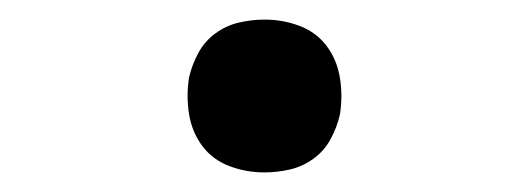

<svg xmlns="http://www.w3.org/2000/svg" viewBox="-20 -438 540 196"><path d="M250 -262Q231 -262 214 -268.5Q197 -275 186.5 -289Q176 -303 173 -321.5Q170 -340 173 -359Q176 -372 182.5 -384Q189 -396 200 -404Q211 -412 224 -415Q237 -418 250 -418Q269 -418 286 -411.5Q303 -405 313.5 -391Q324 -377 327 -358.5Q330 -340 327 -321Q324 -308 317.5 -296Q311 -284 300 -276Q289 -268 276 -265Q263 -262 250 -262Z"/></svg>

Font: Iosevka Curly Oblique
Style: Regular
Weight: 400
Italic angle: -9°
Monospace: yes
Designer: Belleve Invis
Foundry: Belleve Invis
Version: Version 11.1.0; ttfautohint (v1.8.3)